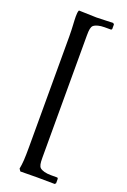

<svg xmlns="http://www.w3.org/2000/svg" viewBox="-171 -781 674 1020"><g transform="rotate(20 166.0 -271.0)"><path d="M88 184 182 183 282 184 288 178V152L284 147H246C219 147 197 141 185 131C176 122 173 108 173 75V-616C173 -649 176 -664 185 -673C197 -683 219 -689 246 -689H284L288 -694V-720L282 -726L188 -723L88 -726C84 -717 83 -706 83 -691C83 -665 87 -628 87 -578V44C87 112 85 140 79 171Z"/></g></svg>

Font: Asana Math
Style: Regular
Weight: 400
Version: Version 000.958